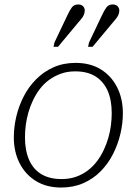

<svg xmlns="http://www.w3.org/2000/svg" viewBox="-20 -829 613 861"><path d="M446 -158Q458 -184 466 -211.5Q474 -239 477.5 -267.5Q481 -296 481 -321Q481 -381 462.5 -422.5Q444 -464 408 -486.5Q372 -509 317 -509Q282 -509 253 -498.5Q224 -488 200 -470.5Q176 -453 158 -429Q140 -405 127 -377Q115 -352 107 -323.5Q99 -295 95.5 -267.5Q92 -240 92 -213Q92 -154 110.5 -112Q129 -70 165.5 -48Q202 -26 256 -26Q291 -26 320 -36Q349 -46 373 -64Q397 -82 415 -106Q433 -130 446 -158ZM42 -213Q42 -259 53 -306Q64 -353 86 -396Q108 -439 141.5 -473Q175 -507 219.5 -527Q264 -547 319 -547Q385 -547 432 -518Q479 -489 505 -438Q531 -387 531 -321Q531 -276 520 -229Q509 -182 487 -138.5Q465 -95 431.5 -61Q398 -27 353.5 -7.5Q309 12 254 12Q189 12 141.5 -17Q94 -46 68 -97Q42 -148 42 -213ZM281 -758Q292 -782 302 -795.5Q312 -809 330 -809Q345 -809 352.5 -801Q360 -793 360 -782Q360 -772 356 -762.5Q352 -753 344 -743.5Q336 -734 325 -721L240 -619H220L224 -638ZM436 -758Q447 -782 457 -795.5Q467 -809 485 -809Q500 -809 507.5 -801Q515 -793 515 -782Q515 -772 511 -762.5Q507 -753 499 -743.5Q491 -734 480 -721L395 -619H375L379 -638Z"/></svg>

Font: Roboto Serif 20pt Thin
Style: Italic
Weight: 250
Italic angle: -10°
Version: Version 1.007